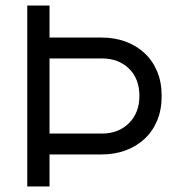

<svg xmlns="http://www.w3.org/2000/svg" viewBox="-20 -670 646 690"><path d="M346 -535Q391 -535 430 -521Q469 -507 498.5 -480Q528 -453 544.5 -414Q561 -375 561 -325Q561 -275 544.5 -236Q528 -197 498.5 -170Q469 -143 430 -129Q391 -115 346 -115H146V-190H346Q406 -190 443.5 -227.5Q481 -265 481 -325Q481 -387 443.5 -423.5Q406 -460 346 -460H146V-535ZM78 -650H158V0H78Z"/></svg>

Font: Syne
Style: Regular
Weight: 400
Designer: Lucas Descroix
Foundry: Bonjour Monde
Version: Version 2.200